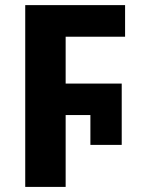

<svg xmlns="http://www.w3.org/2000/svg" viewBox="-20 -734 582 754"><path d="M237.8 0V-282.2H335V-165H458V-405.8H237.8V-589.8H471.2V-713.9H79.1V0Z"/></svg>

Font: Avrile Sans
Style: Bold
Weight: 700
Designer: Monotype Design Team, Google (font), Stefan Peev (BGR Cyrillic), Cristiano Sobral (main changes)
Foundry: The Avrile Sans Project Authors
Version: Version 3.110